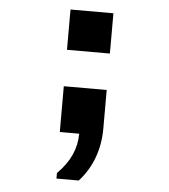

<svg xmlns="http://www.w3.org/2000/svg" viewBox="-51 -557 702 798"><g transform="rotate(5 300.0 -158.5)"><path d="M214 194V171Q254 131 273 88.5Q292 46 292 0H211V-191H390V-30Q390 35 369 92Q348 149 307 194ZM211 -343V-511H390V-343Z"/></g></svg>

Font: Chivo Mono ExtraBold
Style: Regular
Weight: 800
Monospace: yes
Designer: Hector Gatti
Foundry: Omnibus-Type
Version: Version 1.008